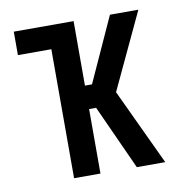

<svg xmlns="http://www.w3.org/2000/svg" viewBox="-65 -583 629 645"><g transform="rotate(-10 250.0 -260.0)"><path d="M137 0V-440H23V-520H227V-300H251L351 -520H448L326 -260L448 0H351L251 -220H227V0Z"/></g></svg>

Font: Iosevka Bendy Medium
Style: Regular
Weight: 500
Monospace: yes
Designer: Belleve Invis
Foundry: Belleve Invis
Version: Version 30.1.2